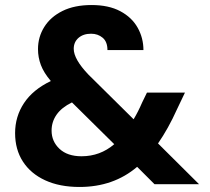

<svg xmlns="http://www.w3.org/2000/svg" viewBox="-20 -732 835 763"><path d="M296 11Q217 11 159.5 -15.5Q102 -42 71 -90Q40 -138 40 -203Q40 -269 75.5 -322.5Q111 -376 182 -410Q154 -443 142.5 -473.5Q131 -504 131 -537Q131 -585 156 -625Q181 -665 228.5 -688.5Q276 -712 344 -712Q412 -712 458 -687.5Q504 -663 527 -622Q550 -581 550 -533H407Q407 -566 388 -582Q369 -598 342 -598Q311 -598 292 -581.5Q273 -565 273 -538Q273 -497 331 -436L511 -258Q529 -288 545 -325L564 -364H715L684 -299Q666 -259 647 -225Q628 -191 608 -162L771 0H594L525 -69Q431 11 296 11ZM185 -213Q185 -170 216.5 -140.5Q248 -111 304 -111Q378 -111 434 -159L266 -325Q225 -305 205 -276.5Q185 -248 185 -213Z"/></svg>

Font: DM Sans Black
Style: Regular
Weight: 900
Designer: Colophon Foundry, Jonny Pinhorn
Foundry: Colophon Foundry
Version: Version 4.004; ttfautohint (v1.8.4.7-5d5b)